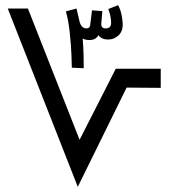

<svg xmlns="http://www.w3.org/2000/svg" viewBox="-20 -723 662 743"><path d="M470 -384 281 0 10 -690H88L288 -182L428 -457H602V-383ZM258 -461 304 -459Q304 -476 303.5 -505.5Q303 -535 300 -574Q311 -568 326 -568Q351 -568 361 -587Q373 -570 398 -570Q421 -570 438 -585.5Q455 -601 455 -628Q455 -640 451 -662.5Q447 -685 437 -703L399 -688Q410 -659 410 -635Q410 -613 389 -613Q371 -613 372 -631L376 -680L336 -683Q331 -638 329 -625.5Q327 -613 315 -613Q297 -613 289 -635L276 -690L235 -679Q245 -643 250 -596Q255 -549 256.5 -510.5Q258 -472 258 -461Z"/></svg>

Font: Noto Sans Arabic UI
Style: Regular
Weight: 400
Designer: Nadine Chahine - Monotype Design Team
Foundry: Monotype Imaging Inc.
Version: Version 1.900